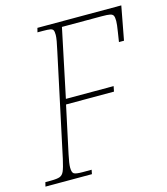

<svg xmlns="http://www.w3.org/2000/svg" viewBox="-125 -798 767 882"><g transform="rotate(-15 258.0 -357.0)"><path d="M-13 -20H13Q43 -20 56 -25Q69 -30 76 -46Q83 -62 92 -102L195 -584Q208 -641 208 -661Q208 -677 204.5 -683.5Q201 -690 190.5 -692Q180 -694 154 -694H130L135 -714H534L504 -554H480Q481 -562 487 -599Q493 -636 493 -651Q493 -669 489 -676.5Q485 -684 473.5 -686.5Q462 -689 434 -689H245L177 -365H404L399 -340H171L123 -116Q114 -74 114 -55Q114 -32 123 -26Q132 -20 164 -20H207L203 0H-18Z"/></g></svg>

Font: Noto Serif NarrowThin
Style: Italic
Weight: 250
Width: 4
Italic angle: -12°
Designer: Monotype Design Team
Foundry: Monotype Imaging Inc.
Version: Version 1.001